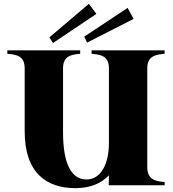

<svg xmlns="http://www.w3.org/2000/svg" viewBox="-20 -961 900 996"><path d="M834 -682V-700H455V-682C501 -678 545 -672 545 -607V-218C545 -112 504 -30 429 -30C351 -30 307 -109 307 -276V-607C307 -672 352 -678 396 -682V-700H18V-682C64 -678 108 -672 108 -607V-280C108 -62 223 15 371 15C441 15 503 -6 545 -52L544 0H834V-17C790 -20 744 -28 744 -93V-607C744 -672 790 -678 834 -682ZM480 -889 441 -941 236 -767 255 -738ZM673 -863 642 -920 417 -771 432 -740Z"/></svg>

Font: Sprat
Style: Bold
Weight: 700
Designer: Ethan Nakache
Foundry: Collletttivo
Version: Version 2.000;Glyphs 3.2 (3217)